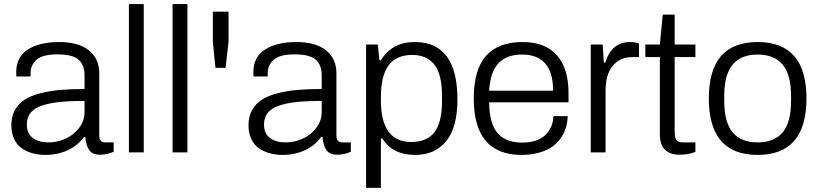

<svg xmlns="http://www.w3.org/2000/svg" viewBox="-20 -743 3991 936"><path d="M201.2 12.2Q168 12.2 139.4 4.4Q110.8 -3.4 86.9 -19.5Q63 -35.6 49.1 -64.7Q35.2 -93.8 35.2 -132.8Q35.2 -175.3 53 -206.8Q70.8 -238.3 101.1 -257.6Q131.3 -276.9 178 -288.6Q224.6 -300.3 275.4 -304.7Q326.2 -309.1 392.1 -309.1V-376Q392.1 -426.8 362.5 -452.4Q333 -478 259.8 -478Q189.5 -478 159.2 -452.6Q128.9 -427.2 128.9 -386.2V-370.1H60.1Q59.1 -376 59.1 -392.1Q59.1 -464.4 115.2 -501.2Q171.4 -538.1 269 -538.1Q362.3 -538.1 413.1 -497.8Q463.9 -457.5 463.9 -384.8V-83Q463.9 -48.8 492.2 -48.8H534.2V-2.9Q500.5 11.2 467.8 11.2Q430.7 11.2 415 -11.2Q399.4 -33.7 396 -75.2H389.2Q359.9 -33.7 310.3 -10.7Q260.7 12.2 201.2 12.2ZM215.8 -48.8Q259.8 -48.8 299.8 -67.1Q339.8 -85.4 366 -119.9Q392.1 -154.3 392.1 -196.8V-251Q319.3 -251 269 -245.6Q218.8 -240.2 182.1 -227.3Q145.5 -214.4 128.2 -191.9Q110.8 -169.4 110.8 -136.2Q110.8 -92.3 139.6 -70.6Q168.5 -48.8 215.8 -48.8Z M608.4 0V-723.1H680.7V0Z M821.3 0V-723.1H893.6V0Z M1030.3 -412.1 1017.6 -539.1V-686H1094.2V-539.1L1079.6 -412.1Z M1357.4 12.2Q1324.2 12.2 1295.7 4.4Q1267.1 -3.4 1243.2 -19.5Q1219.2 -35.6 1205.3 -64.7Q1191.4 -93.8 1191.4 -132.8Q1191.4 -175.3 1209.2 -206.8Q1227.1 -238.3 1257.3 -257.6Q1287.6 -276.9 1334.2 -288.6Q1380.9 -300.3 1431.6 -304.7Q1482.4 -309.1 1548.3 -309.1V-376Q1548.3 -426.8 1518.8 -452.4Q1489.3 -478 1416 -478Q1345.7 -478 1315.4 -452.6Q1285.2 -427.2 1285.2 -386.2V-370.1H1216.3Q1215.3 -376 1215.3 -392.1Q1215.3 -464.4 1271.5 -501.2Q1327.6 -538.1 1425.3 -538.1Q1518.6 -538.1 1569.3 -497.8Q1620.1 -457.5 1620.1 -384.8V-83Q1620.1 -48.8 1648.4 -48.8H1690.4V-2.9Q1656.7 11.2 1624 11.2Q1586.9 11.2 1571.3 -11.2Q1555.7 -33.7 1552.2 -75.2H1545.4Q1516.1 -33.7 1466.6 -10.7Q1417 12.2 1357.4 12.2ZM1372.1 -48.8Q1416 -48.8 1456.1 -67.1Q1496.1 -85.4 1522.2 -119.9Q1548.3 -154.3 1548.3 -196.8V-251Q1475.6 -251 1425.3 -245.6Q1375 -240.2 1338.4 -227.3Q1301.8 -214.4 1284.4 -191.9Q1267.1 -169.4 1267.1 -136.2Q1267.1 -92.3 1295.9 -70.6Q1324.7 -48.8 1372.1 -48.8Z M1764.6 172.9V-525.9H1821.8L1829.6 -449.2H1836.9Q1891.1 -538.1 2002 -538.1Q2210 -538.1 2210 -257.8Q2210 -122.6 2155.5 -55.2Q2101.1 12.2 2003.9 12.2Q1893.6 12.2 1843.8 -67.9H1836.9V172.9ZM1984.9 -50.8Q2061 -50.8 2097.9 -98.4Q2134.8 -146 2134.8 -250V-274.9Q2134.8 -381.8 2097.2 -428.5Q2059.6 -475.1 1989.7 -475.1Q1910.6 -475.1 1873.8 -423.6Q1836.9 -372.1 1836.9 -271V-253.9Q1836.9 -50.8 1984.9 -50.8Z M2522.5 12.2Q2289.6 12.2 2289.6 -263.2Q2289.6 -403.3 2349.4 -470.7Q2409.2 -538.1 2528.3 -538.1Q2637.2 -538.1 2694.3 -474.1Q2751.5 -410.2 2751.5 -290V-244.1H2364.7Q2365.2 -141.1 2405.3 -94.5Q2445.3 -47.9 2525.4 -47.9Q2598.6 -47.9 2637.5 -84Q2676.3 -120.1 2677.7 -176.8H2747.6Q2746.6 -137.2 2732.4 -103.3Q2718.3 -69.3 2691.4 -43.5Q2664.6 -17.6 2621.1 -2.7Q2577.6 12.2 2522.5 12.2ZM2364.7 -300.8H2676.3Q2676.3 -477.1 2524.4 -477.1Q2449.2 -477.1 2409.4 -434.1Q2369.6 -391.1 2364.7 -300.8Z M2859.9 0V-525.9H2918L2923.8 -438H2931.2Q2960.9 -538.1 3051.3 -538.1Q3075.7 -538.1 3095.2 -530.8V-464.8H3064Q3018.6 -464.8 2988.3 -442.1Q2958 -419.4 2945.1 -384Q2932.1 -348.6 2932.1 -303.2V0Z M3293 11.2Q3196.8 11.2 3196.8 -88.9V-464.8H3126V-525.9H3196.8L3210.9 -671.9H3269V-525.9H3370.1V-464.8H3269V-102.1Q3269 -72.8 3277.1 -60.8Q3285.2 -48.8 3310.1 -48.8H3370.1V-2.9Q3337.9 11.2 3293 11.2Z M3673.3 12.2Q3435.5 12.2 3435.5 -263.2Q3435.5 -538.1 3673.3 -538.1Q3911.6 -538.1 3911.6 -263.2Q3911.6 12.2 3673.3 12.2ZM3673.3 -48.8Q3754.4 -48.8 3795.4 -97.7Q3836.4 -146.5 3836.4 -251V-274.9Q3836.4 -378.9 3795.4 -428Q3754.4 -477.1 3673.3 -477.1Q3592.8 -477.1 3551.8 -428Q3510.7 -378.9 3510.7 -274.9V-251Q3510.7 -146.5 3551.8 -97.7Q3592.8 -48.8 3673.3 -48.8Z"/></svg>

Font: Archivo Light
Style: Regular
Weight: 300
Designer: Hector Gatti
Foundry: Omnibus-Type
Version: Version 2.001